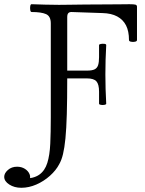

<svg xmlns="http://www.w3.org/2000/svg" viewBox="-67 -686 690 911"><path d="M34 205Q1 205 -23 189.5Q-47 174 -47 153Q-47 136 -29.5 120.5Q-12 105 14 105Q35 105 51 115Q67 125 73.5 141Q80 157 70 175L42 162Q92 162 119 143Q146 124 157.5 87Q169 50 171.5 -4Q174 -58 174 -128V-575Q174 -609 151.5 -619Q129 -629 83 -629Q78 -629 76.5 -638.5Q75 -648 76.5 -657Q78 -666 83 -666Q115 -665 147.5 -664Q180 -663 213 -663Q226 -663 259.5 -663.5Q293 -664 336.5 -664.5Q380 -665 423.5 -665Q467 -665 500.5 -665.5Q534 -666 547 -666Q568 -666 575.5 -664Q583 -662 583 -654V-496Q583 -490 573.5 -488Q564 -486 554.5 -488Q545 -490 545 -496Q545 -538 531 -565.5Q517 -593 489 -608Q461 -623 419 -624L272 -629Q262 -629 257 -623.5Q252 -618 252 -605V-351H346Q370 -351 382 -357Q394 -363 398.5 -377Q403 -391 403 -415V-472Q403 -476 411.5 -477.5Q420 -479 428.5 -478Q437 -477 437 -472Q435 -437 434 -402.5Q433 -368 433 -333Q433 -299 434 -264Q435 -229 437 -194Q437 -190 428.5 -188.5Q420 -187 411.5 -188.5Q403 -190 403 -194V-251Q403 -286 390.5 -300Q378 -314 346 -314H252Q252 -214 250 -144.5Q248 -75 243.5 -29.5Q239 16 232 45Q225 74 214 93Q199 122 170 148Q141 174 105.5 189.5Q70 205 34 205Z"/></svg>

Font: Junicode VF
Style: Regular
Weight: 400
Designer: Peter S. Baker
Version: Version 2.213